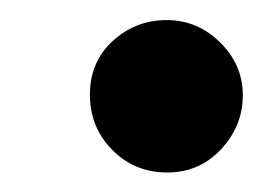

<svg xmlns="http://www.w3.org/2000/svg" viewBox="-20 -328 272 195"><path d="M149.2 -307.6Q180.7 -307.6 203.6 -284.9Q226.6 -262.2 226.6 -231.2Q226.6 -200.2 204.6 -176.5Q182.6 -152.8 149.7 -152.8Q116.7 -152.8 94 -175.8Q71.3 -198.7 71.3 -231.9Q71.3 -265.1 94.5 -286.4Q117.7 -307.6 149.2 -307.6Z"/></svg>

Font: Rachana
Style: Bold
Weight: 700
Designer: Hussain KH
Foundry: Hussain KH, Rajeesh K Nambiar, Santhosh Thottingal, Swathanthra Malayalam Computing (http://smc.org.in)
Version: Version 7.0.0+20221109